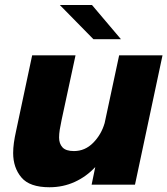

<svg xmlns="http://www.w3.org/2000/svg" viewBox="-20 -758 687 788"><path d="M183 10.5Q101.5 10.5 67.8 -29.8Q34 -70 34 -130Q34 -150 37 -171.8Q40 -193.5 46 -220.5L112 -531H290L233 -266.5Q228 -243.5 225.2 -225.8Q222.5 -208 222.5 -193.5Q222.5 -168.5 236.5 -153.2Q250.5 -138 283.5 -138Q329 -138 362.5 -172Q396 -206 409.5 -253L469 -531H647L534 0H356L371 -72.5Q335 -33.5 287 -11.5Q239 10.5 183 10.5ZM476.5 -597H363.5L225.5 -737.5H357.5Z"/></svg>

Font: Epilogue ExtraBold
Style: Italic
Weight: 800
Italic angle: -12°
Designer: Tyler Finck
Foundry: Etcetera Type Co
Version: Version 2.111; ttfautohint (v1.8.3)